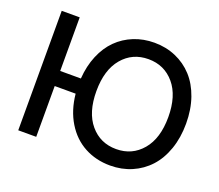

<svg xmlns="http://www.w3.org/2000/svg" viewBox="-123 -912 1254 1098"><g transform="rotate(20 504.0 -363.5)"><path d="M189.5 -727.1V-400.9H315.4Q320.8 -478.5 347.4 -542Q374 -605.5 417 -648.2Q460 -690.9 517.6 -714.1Q575.2 -737.3 642.1 -737.3Q712.4 -737.3 772.5 -711.4Q832.5 -685.5 876.2 -637.9Q919.9 -590.3 944.6 -519.8Q969.2 -449.2 969.2 -363.8Q969.2 -278.3 944.6 -207.8Q919.9 -137.2 876.2 -89.6Q832.5 -42 772.5 -16.1Q712.4 9.8 642.1 9.8Q555.2 9.8 485.4 -27.8Q415.5 -65.4 371.1 -138.2Q326.7 -210.9 316.9 -309.1H189.5V0H80.1V-727.1ZM642.1 -637.2Q544.9 -637.2 484.1 -565.2Q423.3 -493.2 423.3 -363.8Q423.3 -234.4 484.1 -162.4Q544.9 -90.3 642.1 -90.3Q738.8 -90.3 799.8 -162.4Q860.8 -234.4 860.8 -363.8Q860.8 -493.2 799.8 -565.2Q738.8 -637.2 642.1 -637.2Z"/></g></svg>

Font: Karasuma Gothic
Style: Regular
Weight: 500
Designer: Rasmus Andersson / Ryoko Nishizuka
Foundry: Genbu
Version: Version 1.00